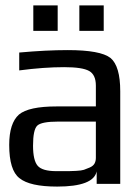

<svg xmlns="http://www.w3.org/2000/svg" viewBox="-20 -679 505 709"><path d="M424 0H337V-46Q325 10 191 10Q90 10 52 -21Q14 -50 14 -144Q14 -224 50 -256Q86 -286 189 -286H334V-363Q334 -403 309 -417Q284 -431 217 -431Q142 -431 51 -419V-485Q150 -494 230 -494Q351 -494 388 -465Q424 -435 424 -342ZM102 -141Q102 -87 119 -67Q136 -47 188 -47H206Q227 -47 234 -47Q241 -47 261 -48Q281 -49 290 -52Q299 -55 311.5 -60.5Q324 -66 329 -75Q334 -84 334 -96V-230H195Q133 -230 117.5 -215Q102 -200 102 -141ZM193 -565H103V-659H193ZM363 -565H273V-659H363Z"/></svg>

Font: Gamestation Display
Style: Regular
Weight: 400
Designer: Jonas Hecksher
Foundry: Jonas Hecksher, Playtypeª, e-types AS
Version: Version 1.003